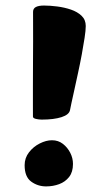

<svg xmlns="http://www.w3.org/2000/svg" viewBox="-20 -672 369 693"><path d="M130.8 -240.3Q120.5 -240.3 109.7 -242.8Q98.9 -245.3 98.9 -251.4Q98.9 -263.4 98.8 -291.9Q98.6 -320.5 98.8 -359.6Q98.9 -398.6 99.1 -440.8Q99.3 -483 99.5 -521.9Q99.6 -560.9 99.4 -589.5Q99.3 -618.1 99.3 -629.2Q99.3 -641.2 109.3 -646.6Q119.4 -652 139 -652Q160.8 -652 186.9 -648.6Q213.1 -645.2 236.2 -637.3Q259.3 -629.4 274.4 -615.1Q289.5 -600.7 289.5 -578.1Q289.5 -562.6 285.3 -535.3Q281.2 -508 275.2 -475.6Q269.2 -443.2 261.9 -409.8Q254.6 -376.4 248.3 -347.4Q241.9 -318.3 237.7 -299.2Q233.6 -280 232.8 -275Q229.8 -258.2 202.1 -249.2Q174.3 -240.3 130.8 -240.3ZM146.5 0.8Q116.2 0.8 92.5 -16.6Q68.9 -33.9 68.9 -75.8Q68.9 -101.9 84.7 -122.3Q100.5 -142.7 123.5 -154.2Q146.5 -165.8 167.5 -165.8Q190.4 -165.8 207.1 -152.7Q223.8 -139.7 233.6 -120.4Q243.4 -101.1 243.4 -80.3Q243.4 -50.9 229.4 -33.2Q215.5 -15.5 193.6 -7.4Q171.6 0.8 146.5 0.8Z"/></svg>

Font: Briem Hand Thin
Style: Regular
Weight: 100
Designer: Gunnlaugur SE Briem, Eben Sorkin
Foundry: Sorkin Type Co.
Version: Version 1.003